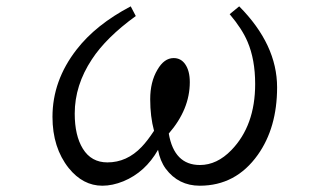

<svg xmlns="http://www.w3.org/2000/svg" viewBox="-20 -571 1040 611"><path d="M412.1 -520Q317.9 -451.7 272.5 -382.3Q217.8 -299.8 217.8 -209.5Q217.8 -139.6 243.7 -97.7Q270.5 -54.2 321.8 -54.2Q383.8 -54.2 430.7 -103.5Q448.7 -122.1 470.2 -154.8Q458 -199.7 458 -255.4Q458 -310.5 481 -349.1Q502.4 -386.2 532.7 -386.2Q555.7 -386.2 569.3 -366.7Q584 -345.7 584 -309.6Q584 -223.1 517.1 -146Q534.2 -45.9 616.2 -45.9Q670.4 -45.9 716.3 -93.3Q792 -171.4 792 -303.7Q792 -381.8 767.6 -438.5Q750.5 -479 710.9 -525.9L741.2 -550.8Q861.8 -429.2 861.8 -293Q861.8 -164.6 800.3 -78.1Q730.5 20 615.7 20Q547.9 20 507.3 -34.2Q489.3 -59.1 482.9 -94.2Q442.4 -22.9 372.6 5.9Q337.9 20 305.7 20Q244.1 20 198.7 -36.1Q147 -101.1 147 -199.2Q147 -314.5 223.6 -413.1Q285.2 -492.7 396 -550.8Z"/></svg>

Font: BIZ UDMincho
Style: Regular
Weight: 400
Monospace: yes
Designer: TypeBank Co., Ltd.
Foundry: Morisawa Inc.
Version: Version 1.06